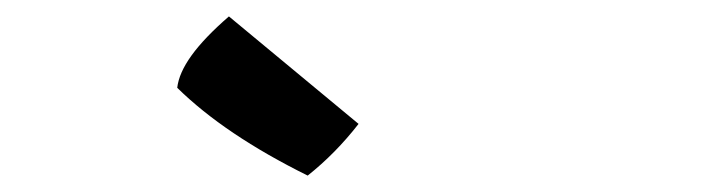

<svg xmlns="http://www.w3.org/2000/svg" viewBox="-20 -767 873 234"><path d="M259 -747 417 -616Q389 -580 355 -553Q254 -603 196 -660Q198 -678 213.5 -699.5Q229 -721 259 -747Z"/></svg>

Font: Inika
Style: Bold
Weight: 700
Version: Version 1.001